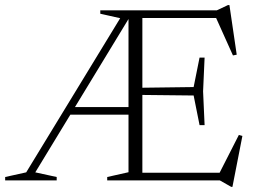

<svg xmlns="http://www.w3.org/2000/svg" viewBox="-34 -716 1014 762"><path d="M236.5 -261V-291H500V-261ZM462 -675H484.5L486 -657L106 -32L191 -13.5V0H-13.5V-13.5L70 -32ZM364 -661.5V-675H479L451 -642ZM778 -487.5 772 -353.5 778 -219.5H758L734.5 -337L504.5 -339.5V-367.5L734.5 -370.5L758 -487.5ZM905.5 -499 890.5 -496 819.5 -654 849.5 -644.5H488V-675H826.5L871 -696H876.5ZM831 -17.5 914 -180.5 928 -176.5 888.5 25.5H883.5L838.5 0H488V-30.5H858ZM391.5 0V-13.5L476 -32.5V-675H531V0Z"/></svg>

Font: Newsreader 24pt Light
Style: Regular
Weight: 300
Designer: Hugues Gentile
Foundry: Production Type
Version: Version 1.003